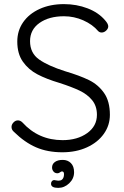

<svg xmlns="http://www.w3.org/2000/svg" viewBox="-20 -730 602 933"><path d="M48 -89Q36 -99 36 -113Q36 -125 45.5 -135Q55 -145 67 -145Q79 -145 89 -135Q167 -49 284 -49Q356 -49 403.5 -83Q451 -117 451 -172Q451 -215 427.5 -243.5Q404 -272 366 -290Q328 -308 269 -327Q205 -346 161.5 -369Q118 -392 91 -430.5Q64 -469 64 -528Q64 -581 92.5 -622Q121 -663 172.5 -686.5Q224 -710 291 -710Q352 -710 405.5 -689.5Q459 -669 491 -631Q506 -614 506 -602Q506 -591 496 -581.5Q486 -572 474 -572Q464 -572 457 -579Q430 -611 385 -631Q340 -651 291 -651Q218 -651 172 -618.5Q126 -586 126 -530Q126 -472 170 -441Q214 -410 296 -384Q367 -363 412 -341Q457 -319 485.5 -278.5Q514 -238 514 -172Q514 -121 484.5 -79.5Q455 -38 402.5 -14Q350 10 283 10Q211 10 155.5 -14Q100 -38 48 -89ZM263 183Q228 183 228 163Q228 155 232.5 150Q237 145 243 145Q246 145 252 146.5Q258 148 263 148Q269 148 272 147Q280 146 285.5 138Q291 130 291 116Q291 103 281 103Q277 103 271.5 107.5Q266 112 259 112Q247 112 240 103.5Q233 95 233 84Q233 67 247 57Q261 47 285 47Q309 47 324.5 62.5Q340 78 340 107Q340 138 316.5 160.5Q293 183 263 183Z"/></svg>

Font: Quicksand
Style: Regular
Weight: 400
Designer: Andrew Paglinawan
Foundry: Andrew Paglinawan
Version: Version 3.000